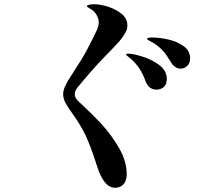

<svg xmlns="http://www.w3.org/2000/svg" viewBox="-20 -834 1040 906"><path d="M437 -53Q405 -153 381.5 -200Q358 -247 328 -289Q301 -326 289.5 -347.5Q278 -369 278 -389Q278 -407 287.5 -428Q297 -449 319 -482Q367 -555 389.5 -597Q412 -639 439 -696Q446 -715 446 -727Q446 -746 435.5 -764Q425 -782 410 -790Q406 -793 398 -797.5Q390 -802 390 -805Q390 -809 400 -811.5Q410 -814 423 -814Q450 -814 483 -804.5Q516 -795 544 -776Q581 -752 581 -714Q581 -695 572 -681Q560 -659 546 -642.5Q532 -626 496 -589L464 -556Q412 -502 344 -419Q333 -405 333 -389Q333 -373 347 -359Q414 -297 459.5 -248Q505 -199 541.5 -136Q578 -73 578 -11Q578 17 563.5 34.5Q549 52 523 52Q469 52 437 -53ZM787 -540Q766 -575 748.5 -594.5Q731 -614 706 -630Q696 -636 685 -641.5Q674 -647 674 -651Q674 -657 700 -657Q731 -657 772.5 -648Q814 -639 845.5 -617Q877 -595 877 -559Q877 -536 863.5 -523Q850 -510 832 -510Q819 -510 807 -518Q795 -526 787 -540ZM668 -448Q655 -484 638.5 -509.5Q622 -535 597 -557Q591 -562 583 -568Q575 -574 575 -577Q575 -581 585 -581Q606 -581 650.5 -567.5Q695 -554 731 -527.5Q767 -501 767 -462Q767 -435 752.5 -423Q738 -411 719 -411Q701 -411 688 -420.5Q675 -430 668 -448Z"/></svg>

Font: Shippori Mincho B1
Style: Bold
Weight: 700
Designer: FONTDASU
Foundry: FONTDASU / Google Inc. / but / Adobe
Version: Version 3.110; ttfautohint (v1.8.3)